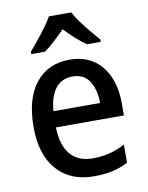

<svg xmlns="http://www.w3.org/2000/svg" viewBox="-87 -828 693 901"><g transform="rotate(-10 260.0 -378.0)"><path d="M268 -549Q366 -549 420.5 -482.5Q475 -416 475 -307V-247H151Q153 -162 190 -118Q227 -74 295 -74Q339 -74 375.5 -83Q412 -92 451 -112V-26Q414 -7 376 1.5Q338 10 288 10Q175 10 111.5 -62.5Q48 -135 48 -266Q48 -402 107 -475.5Q166 -549 268 -549ZM268 -469Q218 -469 188 -432Q158 -395 153 -324H375Q375 -387 349 -428Q323 -469 268 -469ZM315 -766Q327 -744 346.5 -717Q366 -690 388 -664Q410 -638 428 -617V-606H362Q314 -640 262 -695Q236 -669 210.5 -645.5Q185 -622 162 -606H97V-617Q115 -638 136.5 -664.5Q158 -691 177.5 -717.5Q197 -744 209 -766Z"/></g></svg>

Font: Noto Sans Ethiopic SemiCondensed Medium
Style: Regular
Weight: 500
Width: 4
Designer: Monotype Design Team
Foundry: Monotype Imaging Inc.
Version: Version 2.102; ttfautohint (v1.8.4.7-5d5b)